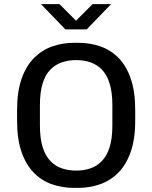

<svg xmlns="http://www.w3.org/2000/svg" viewBox="-20 -903 739 933"><path d="M340 10Q283 10 232.5 -7.5Q182 -25 144 -64Q106 -103 84.5 -165Q63 -227 63 -317V-369Q63 -458 85 -520.5Q107 -583 145.5 -621.5Q184 -660 234 -677.5Q284 -695 340 -695H360Q418 -695 468 -677.5Q518 -660 556 -621.5Q594 -583 615.5 -520.5Q637 -458 637 -369V-317Q637 -227 615 -164.5Q593 -102 554.5 -63.5Q516 -25 466 -7.5Q416 10 360 10ZM350 -74Q387 -74 418.5 -84.5Q450 -95 474.5 -120Q499 -145 512.5 -187Q526 -229 526 -293V-391Q526 -455 512.5 -498Q499 -541 474.5 -565.5Q450 -590 418.5 -600.5Q387 -611 350 -611Q314 -611 282 -600.5Q250 -590 225.5 -565.5Q201 -541 187.5 -498.5Q174 -456 174 -392V-294Q174 -230 187.5 -187.5Q201 -145 225.5 -120Q250 -95 281.5 -84.5Q313 -74 350 -74ZM298 -760 179 -883H269L366 -786H333L430 -883H520L401 -760Z"/></svg>

Font: Chivo Medium
Style: Regular
Weight: 400
Version: Version 2.002